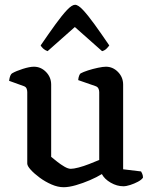

<svg xmlns="http://www.w3.org/2000/svg" viewBox="-20 -779 639 803"><path d="M246 4Q222 4 195.5 -7.5Q169 -19 146 -36Q123 -53 108.5 -69Q94 -85 94 -95V-394Q94 -402 91 -409Q88 -416 79 -419L18 -441Q20 -455 23 -462Q26 -469 30 -472Q47 -482 75.5 -491Q104 -500 122 -500Q151 -500 172.5 -478Q194 -456 194 -425V-123Q205 -114 219.5 -102.5Q234 -91 249.5 -82Q265 -73 276 -73Q288 -73 309 -78.5Q330 -84 353 -93Q376 -102 395 -110V-394Q395 -402 391.5 -409Q388 -416 379 -419L307 -444Q308 -455 311 -462.5Q314 -470 317 -472Q328 -478 348 -484.5Q368 -491 389.5 -495.5Q411 -500 423 -500Q452 -500 473.5 -478Q495 -456 495 -425V-71L570 -62Q572 -59 575 -52Q578 -45 578 -36Q572 -27 557 -19Q542 -11 525 -5.5Q508 0 496 0Q469 0 443 -15Q417 -30 406 -51Q385 -38 356 -25.5Q327 -13 297.5 -4.5Q268 4 246 4ZM179 -565Q168 -569 160.5 -576Q153 -583 150 -589Q185 -640 212.5 -678Q240 -716 260.5 -737.5Q281 -759 294 -759Q307 -759 327.5 -737Q348 -715 375.5 -677Q403 -639 437 -589Q433 -583 425.5 -575.5Q418 -568 407 -565L293 -666Z"/></svg>

Font: Texturina Medium
Style: Regular
Weight: 500
Designer: Guillermo Torres Carreño
Foundry: Omnibus-Type
Version: Version 1.003